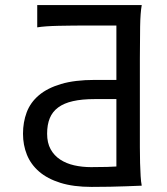

<svg xmlns="http://www.w3.org/2000/svg" viewBox="-20 -733 658 758"><path d="M539.6 -712.9Q534.2 -683.6 533.2 -628.2Q532.2 -572.8 532.2 -500.5V-151.9Q532.2 -118.2 533 -89.4Q533.7 -60.5 535.2 -37.6Q536.6 -14.6 539.6 0Q510.7 1.5 478 2.4Q450.2 3.4 414.6 4.2Q378.9 4.9 341.8 4.9Q270 4.9 218.5 -11.2Q167 -27.3 134.3 -55.7Q101.6 -84 86.2 -122.3Q70.8 -160.6 70.8 -205.1Q70.8 -250.5 85.4 -289.6Q100.1 -328.6 133.5 -356.9Q167 -385.3 221.2 -401.4Q275.4 -417.5 354 -417.5H439.5V-632.3H339.4Q267.1 -632.3 211.7 -631.1Q156.2 -629.9 127 -625V-712.9ZM354 -341.8Q303.7 -341.8 268.1 -333.7Q232.4 -325.7 209.7 -308.8Q187 -292 176.5 -266.4Q166 -240.7 166 -205.1Q166 -168.9 179.9 -143.8Q193.8 -118.7 217.8 -103Q241.7 -87.4 272.9 -80.3Q304.2 -73.2 339.4 -73.2Q380.4 -73.2 403.1 -74Q425.8 -74.7 439.5 -75.7V-341.8Z"/></svg>

Font: Andika Eur
Style: Regular
Weight: 400
Designer: Victor Gaultney, Annie Olsen, Julie Remington, Don Collingsworth, Eric Hays, Becca Hirsbrunner
Foundry: SIL International
Version: Version 5.000